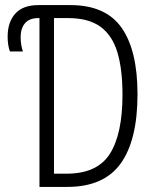

<svg xmlns="http://www.w3.org/2000/svg" viewBox="-20 -734 603 754"><path d="M135 0V-663H131Q95 -663 78 -642.5Q61 -622 61 -588Q61 -570 64 -555Q67 -540 70 -532H19Q10 -556 10 -590Q10 -647 40 -680.5Q70 -714 131 -714H256Q395 -714 457.5 -625Q520 -536 520 -364Q520 -184 454 -92Q388 0 244 0ZM242 -52Q362 -52 411.5 -130Q461 -208 461 -362Q461 -462 441 -528.5Q421 -595 374.5 -629Q328 -663 247 -663H192V-52Z"/></svg>

Font: Noto Sans Mono SemiCondensed Light
Style: Regular
Weight: 300
Width: 4
Designer: Monotype Design Team
Foundry: Monotype Imaging Inc.
Version: Version 2.014; ttfautohint (v1.8.4.7-5d5b)